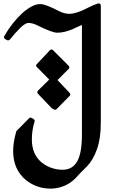

<svg xmlns="http://www.w3.org/2000/svg" viewBox="-20 -921 736 1139"><path d="M393 -352Q401 -360 393 -370L321 -446L387 -512Q396 -521 387 -531L295 -623Q286 -632 276 -623L199 -541Q189 -532 199 -523Q219 -503 235.5 -486Q252 -469 272 -449L205 -383Q198 -374 205 -365L287 -279L300 -272Q308 -266 316 -274ZM578 -193V-887Q578 -896 572.5 -899Q567 -902 560 -900Q537 -893 493 -871H494Q431 -839 391 -839Q361 -839 328 -856Q290 -876 262 -886.5Q234 -897 219 -897Q195 -897 167.5 -882.5Q140 -868 110 -841Q83 -816 56 -782Q29 -748 6 -708Q3 -705 4 -699Q5 -693 9 -690L20 -684Q29 -678 38 -686Q45 -694 53 -703.5Q61 -713 71 -725Q75 -729 80.5 -734.5Q86 -740 91 -746Q107 -764 122.5 -774.5Q138 -785 148 -785Q175 -785 207 -768Q290 -727 319 -727Q362 -727 411 -748Q422 -754 434 -759Q446 -764 466 -773V-123Q466 -12 437.5 37Q409 86 352 86Q318 86 287 75.5Q256 65 230 45Q169 -3 169 -94Q169 -149 185 -199Q187 -209 180 -214L169 -221Q166 -224 160.5 -223Q155 -222 152 -219L77 -143Q58 -78 58 -25Q58 86 136 149Q199 198 281 198Q319 198 357.5 183Q396 168 426 138Q441 121 460.5 101Q480 81 497 65Q533 27 555.5 -36.5Q578 -100 578 -193Z"/></svg>

Font: MM Taunggyi
Style: Regular
Weight: 400
Designer: Khon Soe Zaw Thu
Version: Version 1.00 July 18, 2016, initial release